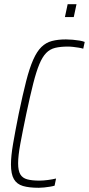

<svg xmlns="http://www.w3.org/2000/svg" viewBox="-20 -883 422 911"><path d="M164 8Q118 8 89 -0.5Q60 -9 46 -33Q32 -57 32 -103Q32 -142 42 -200.5Q52 -259 69 -344Q88 -435 104 -497.5Q120 -560 137.5 -599.5Q155 -639 176.5 -660Q198 -681 226.5 -688.5Q255 -696 293 -696Q308 -696 325 -694.5Q342 -693 357 -690.5Q372 -688 382 -684L375 -652Q365 -655 352.5 -657Q340 -659 327 -660.5Q314 -662 302 -662Q267 -662 242 -656Q217 -650 199 -631.5Q181 -613 166.5 -578Q152 -543 137.5 -486Q123 -429 105 -344Q87 -258 76.5 -201Q66 -144 66 -108Q66 -73 76.5 -55.5Q87 -38 109.5 -32Q132 -26 167 -26Q185 -26 207.5 -29Q230 -32 246 -36L239 -2Q229 1 216 3Q203 5 189.5 6.5Q176 8 164 8ZM288 -802 301 -863H343L330 -802Z"/></svg>

Font: Saira Condensed Thin
Style: Italic
Weight: 250
Width: 3
Italic angle: -12°
Designer: Hector Gatti with collaboration of the Omnibus-Type team
Foundry: Omnibus-Type
Version: Version 1.101